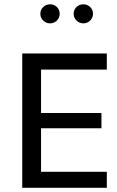

<svg xmlns="http://www.w3.org/2000/svg" viewBox="-20 -896 559 916"><path d="M489.6 -76.4H175.8V-284.1H464V-356.9H175.8V-564H489.6V-641H86.1V0H489.6ZM331.3 -830.4Q331.3 -811.3 345 -797.9Q358.7 -784.6 377.7 -784.6Q396.8 -784.6 410.2 -797.9Q423.7 -811.2 423.7 -830.3Q423.7 -849.4 410.2 -862.5Q396.8 -875.5 377.7 -875.5Q358.7 -875.5 345 -862.5Q331.3 -849.5 331.3 -830.4ZM172.5 -830.4Q172.5 -811.3 186.2 -797.9Q199.8 -784.6 218.9 -784.6Q238 -784.6 251.4 -797.9Q264.8 -811.2 264.8 -830.3Q264.8 -849.4 251.4 -862.5Q238 -875.5 218.9 -875.5Q199.8 -875.5 186.2 -862.5Q172.5 -849.5 172.5 -830.4Z"/></svg>

Font: Estedad-VF-FD Black
Style: Regular
Weight: 900
Designer: Amin Abedi
Version: Version 4.000